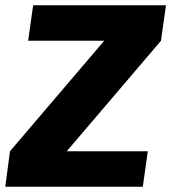

<svg xmlns="http://www.w3.org/2000/svg" viewBox="-27 -710 651 730"><path d="M370 -556 585 -555 226 -134 11 -135ZM535 -135 516 0H-7L11 -135ZM604 -690 585 -555H80L99 -690Z"/></svg>

Font: Exo 2 ExtraBold
Style: Italic
Weight: 800
Italic angle: -8°
Designer: Natanael Gama
Foundry: Natanael Gama
Version: Version 2.010